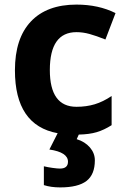

<svg xmlns="http://www.w3.org/2000/svg" viewBox="-20 -576 554 836"><path d="M313 -111Q356 -111 392.5 -122Q429 -133 466 -158V-31Q433 -10 401 -0.5Q369 9 323 10L314 30Q350 41 371.5 66Q393 91 393 122Q393 184 356.5 212Q320 240 242 240Q202 240 171 230V148Q187 152 208.5 155Q230 158 241 158Q276 158 276 128Q276 87 195 75L231 4Q45 -30 45 -270Q45 -409 114.5 -482.5Q184 -556 313 -556Q409 -556 483 -519L439 -404Q399 -420 370 -428Q341 -436 313 -436Q197 -436 197 -271Q197 -111 313 -111Z"/></svg>

Font: OpenSansMMV
Style: Bold
Weight: 700
Foundry: Ascender Corporation
Version: Version 4.001